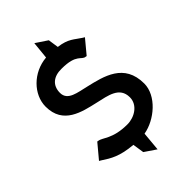

<svg xmlns="http://www.w3.org/2000/svg" viewBox="-242 -756 936 936"><g transform="rotate(-45 226.5 -287.5)"><path d="M13 -54 23 -48C64 -21 101 2 187 9L196 68L255 108L264 9C346 -5 436 -81 436 -165C436 -304 322 -329 228 -351C176 -364 113 -369 113 -423C113 -475 148 -502 202 -501C305 -501 299 -461 327 -459L332 -458L391 -529L381 -535C346 -557 329 -581 264 -589L256 -643L196 -683L187 -593C91 -585 16 -508 16 -425C16 -303 123 -282 205 -263C270 -248 339 -239 339 -167C339 -114 286 -82 237 -82C135 -82 107 -123 79 -126L74 -127Z"/></g></svg>

Font: Charger Sport
Style: BdNrw
Weight: 700
Designer: Jasper
Foundry: Cannot Into Space Fonts
Version: Version 1.1